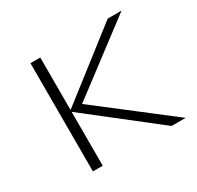

<svg xmlns="http://www.w3.org/2000/svg" viewBox="-109 -586 728 710"><g transform="rotate(-30 255.5 -231.0)"><path d="M434 0 140 -230V0H98V-462H140V-238L428 -462H487L188 -236L494 0Z"/></g></svg>

Font: Ysabeau SC Light
Style: Regular
Weight: 300
Designer: Christian Thalmann (Catharsis Fonts)
Version: Version 0.003